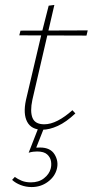

<svg xmlns="http://www.w3.org/2000/svg" viewBox="-20 -518 378 777"><path d="M151 7Q107 7 90 -25Q73 -57 85 -113L149 -385L177 -495L200 -498L111 -114Q101 -67 111.5 -41Q122 -15 159 -15Q185 -15 214 -30Q243 -45 273 -72L285 -59Q248 -24 214 -8.5Q180 7 151 7ZM58 -375 63 -394 335 -395 330 -374ZM135 0H158L124 86L109 83Q116 80 124.5 79.5Q133 79 142 79Q184 79 201 107Q218 135 210 166Q202 197 173.5 218Q145 239 108 239Q85 239 64 231Q43 223 29 210L40 198Q52 207 68 213.5Q84 220 105 220Q137 220 158 203.5Q179 187 185 165Q189 151 186.5 135Q184 119 171 107Q158 95 130 95Q123 95 114.5 96Q106 97 96 100Z"/></svg>

Font: Ysabeau Office Thin
Style: Italic
Weight: 250
Italic angle: -12°
Designer: Christian Thalmann (Catharsis Fonts)
Version: Version 2.001;gftools[0.9.30]; featfreeze: tnum,lnum,ss02